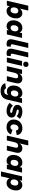

<svg xmlns="http://www.w3.org/2000/svg" viewBox="2660 -3412 958 6317"><g transform="rotate(90 3138.5 -253.0)"><path d="M417 -509Q464 -509 501.5 -486Q539 -463 561.5 -418Q584 -373 584 -307Q584 -243 566 -185.5Q548 -128 516 -84Q484 -40 440 -15Q396 10 345 10Q288 10 245 -16Q202 -42 185 -95L160 0H4L167 -704H327L261 -422Q286 -461 325 -485Q364 -509 417 -509ZM312 -123Q365 -123 392.5 -165Q420 -207 423 -269Q425 -319 403 -347.5Q381 -376 338 -376Q282 -376 252 -332.5Q222 -289 222 -223Q222 -177 245 -150Q268 -123 312 -123Z M840 9Q782 9 738.5 -19Q695 -47 671.5 -96.5Q648 -146 648 -209Q648 -265 663.5 -318.5Q679 -372 710 -415.5Q741 -459 789 -484.5Q837 -510 902 -510Q952 -510 992.5 -487Q1033 -464 1048 -414L1068 -500H1228L1112 0H967L980 -71Q959 -34 924.5 -12.5Q890 9 840 9ZM900 -124Q935 -124 959.5 -146Q984 -168 997 -203Q1010 -238 1010 -278Q1010 -319 990.5 -348Q971 -377 924 -377Q871 -377 840 -335Q809 -293 809 -226Q809 -184 828.5 -154Q848 -124 900 -124Z M1418 9Q1330 9 1293.5 -45.5Q1257 -100 1280 -200L1397 -704H1557L1439 -195Q1423 -128 1487 -128Q1498 -128 1505 -128.5Q1512 -129 1518 -130L1504 -4Q1488 2 1467.5 5.5Q1447 9 1418 9Z M1728 9Q1640 9 1603.5 -45.5Q1567 -100 1590 -200L1707 -704H1867L1749 -195Q1733 -128 1797 -128Q1808 -128 1815 -128.5Q1822 -129 1828 -130L1814 -4Q1798 2 1777.5 5.5Q1757 9 1728 9Z M2147 -500 2031 0H1871L1987 -500ZM2092 -538Q2053 -538 2030.5 -560.5Q2008 -583 2008 -623Q2008 -666 2034 -689Q2060 -712 2097 -712Q2136 -712 2159 -689.5Q2182 -667 2182 -627Q2182 -584 2156 -561Q2130 -538 2092 -538Z M2156 0 2272 -500H2414L2399 -410Q2428 -459 2473 -484.5Q2518 -510 2572 -510Q2624 -510 2662 -486Q2700 -462 2716 -416.5Q2732 -371 2717 -305L2646 0H2486L2550 -272Q2573 -371 2492 -371Q2444 -371 2416 -341Q2388 -311 2375 -256L2316 0Z M2973 206Q2876 206 2807.5 169Q2739 132 2717 53L2885 28Q2894 56 2918.5 71Q2943 86 2986 86Q3033 86 3059.5 62.5Q3086 39 3096 -6L3106 -50Q3087 -28 3057.5 -14Q3028 0 2982 0Q2928 0 2885.5 -24.5Q2843 -49 2818 -97Q2793 -145 2793 -216Q2793 -271 2808.5 -323.5Q2824 -376 2855 -418Q2886 -460 2934.5 -485Q2983 -510 3049 -510Q3100 -510 3139.5 -486.5Q3179 -463 3193 -411L3216 -500H3370L3259 -16Q3233 99 3160 152.5Q3087 206 2973 206ZM3045 -133Q3080 -133 3104.5 -154Q3129 -175 3142 -209Q3155 -243 3155 -282Q3155 -322 3135.5 -349.5Q3116 -377 3069 -377Q3016 -377 2985 -337Q2954 -297 2954 -230Q2954 -190 2973.5 -161.5Q2993 -133 3045 -133Z M3623 10Q3538 10 3470 -21.5Q3402 -53 3364 -92L3455 -199Q3493 -155 3541.5 -132Q3590 -109 3638 -109Q3666 -109 3680 -119Q3694 -129 3694 -144Q3694 -158 3685 -166Q3676 -174 3656 -179L3581 -198Q3506 -217 3468 -252.5Q3430 -288 3430 -346Q3430 -417 3486.5 -463.5Q3543 -510 3649 -510Q3729 -510 3787.5 -487Q3846 -464 3889 -428L3802 -323Q3768 -351 3726 -371Q3684 -391 3641 -391Q3584 -391 3584 -357Q3584 -343 3597.5 -334Q3611 -325 3633 -320L3725 -298Q3780 -285 3813.5 -251Q3847 -217 3847 -164Q3847 -85 3786 -37.5Q3725 10 3623 10Z M4157 10Q4081 10 4026 -20.5Q3971 -51 3941.5 -104Q3912 -157 3912 -224Q3912 -304 3946.5 -368.5Q3981 -433 4045 -471.5Q4109 -510 4199 -510Q4300 -510 4359 -458.5Q4418 -407 4423 -326L4272 -296Q4270 -334 4251 -358Q4232 -382 4191 -382Q4151 -382 4125 -358Q4099 -334 4086 -298Q4073 -262 4073 -224Q4073 -172 4098.5 -145Q4124 -118 4164 -118Q4195 -118 4219 -135.5Q4243 -153 4251 -186L4401 -134Q4371 -66 4311.5 -28Q4252 10 4157 10Z M4441 0 4604 -704H4764L4698 -419Q4726 -464 4768 -487Q4810 -510 4861 -510Q4910 -510 4947.5 -486Q4985 -462 5001 -416Q5017 -370 5002 -305L4931 0H4771L4835 -273Q4859 -371 4778 -371Q4729 -371 4701 -341Q4673 -311 4660 -256L4601 0Z M5269 9Q5211 9 5167.5 -19Q5124 -47 5100.5 -96.5Q5077 -146 5077 -209Q5077 -265 5092.5 -318.5Q5108 -372 5139 -415.5Q5170 -459 5218 -484.5Q5266 -510 5331 -510Q5381 -510 5421.5 -487Q5462 -464 5477 -414L5497 -500H5657L5541 0H5396L5409 -71Q5388 -34 5353.5 -12.5Q5319 9 5269 9ZM5329 -124Q5364 -124 5388.5 -146Q5413 -168 5426 -203Q5439 -238 5439 -278Q5439 -319 5419.5 -348Q5400 -377 5353 -377Q5300 -377 5269 -335Q5238 -293 5238 -226Q5238 -184 5257.5 -154Q5277 -124 5329 -124Z M5621 194 5781 -500H5925L5910 -412Q5933 -456 5975 -482.5Q6017 -509 6071 -509Q6119 -509 6158.5 -486Q6198 -463 6221.5 -418.5Q6245 -374 6245 -309Q6245 -248 6229 -190.5Q6213 -133 6181.5 -88Q6150 -43 6105 -16.5Q6060 10 6003 10Q5944 10 5903 -16.5Q5862 -43 5846 -89L5781 194ZM5973 -123Q6026 -123 6053.5 -165Q6081 -207 6084 -269Q6086 -319 6064 -347.5Q6042 -376 5999 -376Q5943 -376 5913 -332.5Q5883 -289 5883 -223Q5883 -177 5906 -150Q5929 -123 5973 -123Z"/></g></svg>

Font: Prodigy Sans
Style: Bold Italic
Weight: 700
Italic angle: -13°
Designer: Wei Huang
Foundry: Wei Huang
Version: Version 1.003; ttfautohint (v1.8.3)